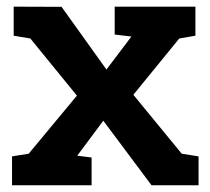

<svg xmlns="http://www.w3.org/2000/svg" viewBox="-20 -548 622 568"><path d="M15.6 0V-85.4L64.9 -93.3L207.5 -265.1L69.8 -434.1L20.5 -442.4V-528.3L162.1 -527.8L294.9 -342.3L368.7 -439.9L319.3 -445.8V-528.3H558.1V-442.4L510.3 -434.1L374.5 -267.6L517.6 -93.3L567.4 -85.4V0H428.2L285.6 -190.9L208.5 -87.4L251 -82V0Z"/></svg>

Font: Roboto Slab LO
Style: Bold
Weight: 700
Designer: Google
Version: Version 2.000